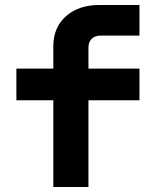

<svg xmlns="http://www.w3.org/2000/svg" viewBox="-20 -750 640 770"><path d="M193.8 0V-348H45.7V-475H193.8V-564.5Q193.8 -639.7 244.5 -684.9Q295.3 -730 378.3 -730H539.3V-607.2H382.6Q360.9 -607.2 347.8 -594.4Q334.7 -581.6 334.7 -560.3V-475H539.3V-348H334.7V0Z"/></svg>

Font: JetBrains Mono
Style: Regular
Weight: 400
Monospace: yes
Designer: Philipp Nurullin, Konstantin Bulenkov
Foundry: JetBrains
Version: Version 2.305